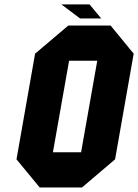

<svg xmlns="http://www.w3.org/2000/svg" viewBox="-20 -832 613 852"><path d="M214.8 -156.2H339.8L411.6 -562.5H286.6ZM135.7 -593.8 283.2 -718.8H470.7L573.2 -593.8L490.7 -125L343.8 0H156.2L53.2 -125ZM335.4 -750 252.4 -812.5H377.4L429.2 -750Z"/></svg>

Font: Signwood
Style: Italic
Weight: 400
Italic angle: -10°
Designer: GGBotNet
Foundry: GGBotNet
Version: 0.95